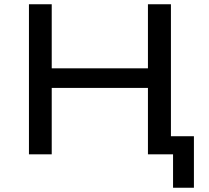

<svg xmlns="http://www.w3.org/2000/svg" viewBox="-20 -725 982 902"><path d="M793 157V0H677V-85H891V157ZM116 0V-705H223V-404H675V-705H783V0H675V-312H223V0Z"/></svg>

Font: Nunito Sans 7pt SemiExpanded Medium
Style: Regular
Weight: 500
Width: 6
Designer: Vernon Adams
Foundry: Vernon Adams
Version: Version 3.101;gftools[0.9.27]